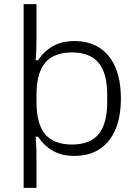

<svg xmlns="http://www.w3.org/2000/svg" viewBox="-20 -742 661 926"><path d="M94 164V-722H156V-569Q156 -546 155.5 -519Q155 -492 152 -451H163Q194 -497 237 -520.5Q280 -544 339 -544Q410 -544 460 -511.5Q510 -479 536.5 -417.5Q563 -356 563 -267Q563 -179 536.5 -117Q510 -55 460 -22.5Q410 10 339 10Q280 10 237 -13.5Q194 -37 163 -83H152Q155 -42 155.5 -15Q156 12 156 35V164ZM327 -45Q414 -45 455.5 -95Q497 -145 497 -250V-284Q497 -389 455.5 -439Q414 -489 327 -489Q239 -489 197.5 -439Q156 -389 156 -284V-250Q156 -145 197.5 -95Q239 -45 327 -45Z"/></svg>

Font: Mozilla Text ExtraLight
Style: Regular
Weight: 200
Designer: Studio DRAMA
Foundry: Studio DRAMA
Version: Version 1.000